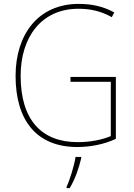

<svg xmlns="http://www.w3.org/2000/svg" viewBox="-20 -745 687 986"><path d="M342 -350V-325H549V-46C503 -27 444 -15 379 -15C193 -15 86 -130 86 -355C86 -555 193 -700 383 -700C439 -700 495 -690 554 -657L567 -681C509 -713 449 -725 384 -725C177 -725 60 -569 60 -355C60 -129 166 10 377 10C444 10 516 -4 575 -32V-350ZM397 68V61H368C362 103 338 181 322 214V221H338C366 175 385 118 397 68Z"/></svg>

Font: Noto Sans Malayalam SemiCondensed Thin
Style: Regular
Weight: 100
Width: 4
Designer: Jelle Bosma - Monotype Design Team
Foundry: Monotype Imaging Inc.
Version: Version 2.104